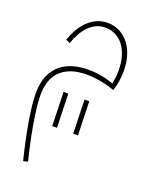

<svg xmlns="http://www.w3.org/2000/svg" viewBox="-141 -440 724 912"><g transform="rotate(20 220.5 15.5)"><path d="M90 393 113 387C83 269 60 139 60 69C60 -126 255 -114 377 -71C387 -101 393 -136 393 -174C393 -277 338 -362 242 -362C183 -362 119 -320 85 -219L106 -210C129 -277 172 -337 240 -337C348 -337 387 -215 362 -99C247 -141 36 -145 36 69C36 135 55 252 90 393ZM269 189H293L288 18H264ZM163 189H187L182 18H158Z"/></g></svg>

Font: Noto Sans Arabic SemCond Thin
Style: Regular
Weight: 100
Width: 4
Designer: Monotype Design Team, Nadine Chahine, Nizar Qandah and Khaled Hosny
Foundry: Monotype Imaging Inc.
Version: Version 2.012